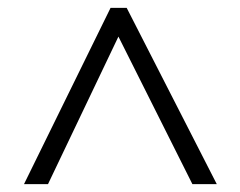

<svg xmlns="http://www.w3.org/2000/svg" viewBox="-20 -739 611 488"><path d="M41 -271H102L281 -646L469 -271H531L302 -719H261Z"/></svg>

Font: Noto Kufi Arabic Light
Style: Regular
Weight: 300
Designer: Monotype Design Team, David Williams, Khaled Hosny
Foundry: Google LLC
Version: Version 2.109